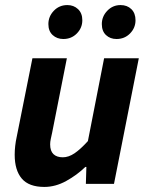

<svg xmlns="http://www.w3.org/2000/svg" viewBox="-20 -726 584 758"><path d="M155 12Q94 12 66 -21Q38 -54 38 -115Q38 -132 40 -150Q42 -168 46 -186L108 -496H244L186 -203Q183 -189 180.5 -177.5Q178 -166 178 -156Q178 -130 191 -117.5Q204 -105 228 -105Q251 -105 274.5 -121Q298 -137 327 -169L391 -496H528L430 0H319L321 -67H317Q284 -35 241.5 -11.5Q199 12 155 12ZM230 -572Q205 -572 188 -587.5Q171 -603 171 -631Q171 -661 192.5 -683.5Q214 -706 246 -706Q271 -706 288 -690Q305 -674 305 -646Q305 -616 283.5 -594Q262 -572 230 -572ZM440 -572Q415 -572 398.5 -587.5Q382 -603 382 -631Q382 -661 403.5 -683.5Q425 -706 456 -706Q482 -706 498.5 -690Q515 -674 515 -646Q515 -616 493.5 -594Q472 -572 440 -572Z"/></svg>

Font: Source Sans 3
Style: Bold Italic
Weight: 700
Italic angle: -11°
Designer: Paul D. Hunt
Foundry: Adobe
Version: Version 3.052;hotconv 1.1.0;makeotfexe 2.6.0